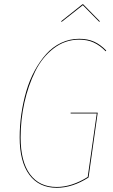

<svg xmlns="http://www.w3.org/2000/svg" viewBox="-20 -872 531 901"><path d="M269.5 -769.5 266.6 -772 367.2 -852.1H370.1L448.7 -772L445.8 -769.5L368.7 -847.7ZM351.6 -689.9Q391.6 -689.9 421.4 -676.5Q451.2 -663.1 478.5 -634.8L476.1 -631.3Q448.7 -659.2 419.4 -672.6Q390.1 -686 351.1 -686Q285.6 -686 231.9 -645Q178.2 -604 145.3 -537.4Q112.3 -470.7 94.5 -390.6Q76.7 -310.5 76.7 -227.1Q76.7 -114.3 120.6 -54.4Q164.6 5.4 246.1 5.4Q316.9 5.4 391.6 -41.5L434.1 -339.4H311.5V-343.3H438.5L395.5 -39.1Q320.3 9.3 246.1 9.3Q163.1 9.3 117.7 -51.8Q72.3 -112.8 72.3 -227.1Q72.3 -282.2 80.3 -337.4Q88.4 -392.6 103.5 -444.3Q118.7 -496.1 142.8 -540.5Q167 -585 197 -618.4Q227.1 -651.9 266.8 -670.9Q306.6 -689.9 351.6 -689.9Z"/></svg>

Font: Fira Sans Compressed Four
Style: Italic
Weight: 100
Width: 3
Italic angle: -8°
Designer: Carrois Corporate & Edenspiekermann AG
Foundry: Carrois Corporate GbR & Edenspiekermann AG
Version: Version 4.203;PS 004.203;hotconv 1.0.88;makeotf.lib2.5.64775